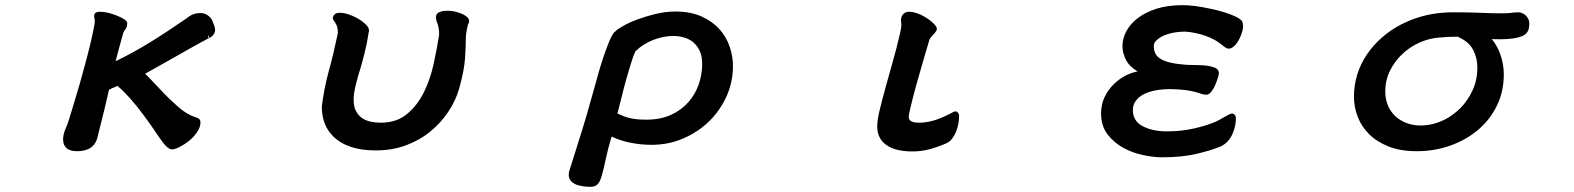

<svg xmlns="http://www.w3.org/2000/svg" viewBox="-20 -533 6040 737"><path d="M341.3 -472.7Q341.3 -478.5 345.2 -482.4Q350.6 -487.8 363.8 -487.8Q382.8 -487.8 405.3 -481.2Q427.7 -474.6 446.8 -464.8Q458 -459 463.1 -453.9Q468.3 -448.7 468.3 -443.4Q468.3 -427.7 460 -418.5Q454.1 -411.6 452.6 -404.8Q435.1 -342.8 423.8 -297.9Q487.3 -328.6 553.7 -369.1Q614.3 -406.2 698.7 -464.4Q720.2 -482.9 749 -482.9Q761.2 -482.9 770 -478.5Q778.8 -474.1 784.7 -468.3Q790.5 -462.4 793 -458Q796.9 -450.2 797.4 -446.8Q805.7 -429.2 805.7 -417.5Q805.7 -405.8 795.9 -396Q791.5 -391.6 784.7 -387.7L779.3 -397H778.8V-389.2L784.7 -388.2Q779.3 -385.7 751.7 -370.6Q724.1 -355.5 697.3 -340.3Q670.4 -325.2 641.6 -308.6Q613.8 -292.5 537.1 -250Q551.3 -236.3 570.8 -215.3Q608.4 -175.3 625.7 -158.2Q643.1 -141.1 664.3 -122.6Q685.5 -104 705.6 -93.8Q711.9 -90.3 714.4 -89.1Q716.8 -87.9 726.1 -84.7Q735.4 -81.5 737.3 -80.6Q742.2 -78.6 745.1 -75.7Q749.5 -71.3 749.5 -62.5Q749.5 -44.4 735.8 -24.9Q722.7 -5.9 705.1 8.1Q687.5 22 669.4 31.2Q650.9 40.5 640.6 40.5Q625 40.5 604 12.2Q584.5 -14.6 561 -49.8Q500 -136.7 457.5 -178.7Q443.4 -193.4 430.2 -203.6Q424.8 -200.2 418.9 -197.8Q413.1 -195.3 410.2 -194.3Q403.8 -191.4 398.4 -188.5Q393.1 -164.6 380.9 -113.3Q363.8 -43.5 353 -1.5Q347.7 16.1 336.4 27.3Q330.6 33.2 323.2 37.1Q303.2 47.4 275.1 47.4Q247.1 47.4 233.9 34.2Q222.2 22.5 222.2 1Q222.2 -17.6 232.4 -40.5Q237.3 -50.8 245.6 -76.7L264.2 -137.7Q286.6 -210.4 309.1 -294.9Q333.5 -386.7 342.3 -437.5Q343.8 -445.3 343.8 -448.7Q343.8 -452.1 343.8 -455.1Q343.3 -461.4 341.3 -470.7Q341.3 -471.7 341.3 -472.7Z M1283.2 -483.9Q1306.6 -483.9 1334 -471.7Q1365.2 -458 1384.3 -439Q1396.5 -426.8 1396.5 -415.5Q1396.5 -411.6 1395 -407.7Q1389.2 -367.7 1379.9 -331.1Q1370.6 -294.4 1364.7 -274.7Q1358.9 -254.9 1356.9 -248.8Q1355 -242.7 1353.3 -236.3Q1351.6 -230 1350.1 -224.1Q1341.3 -191.9 1339.4 -177Q1337.4 -162.1 1337.4 -152.1Q1337.4 -142.1 1338.4 -134.3Q1340.3 -118.7 1346.2 -107.4Q1355 -90.3 1368.7 -80.6Q1383.3 -70.3 1401.9 -66.2Q1420.4 -62 1440.4 -62Q1502 -62 1541.5 -94.7Q1581.5 -127.4 1606.7 -178Q1631.8 -228.5 1644.5 -287.6Q1657.7 -347.7 1665.5 -398.9Q1665.5 -413.6 1664.6 -419.4Q1663.6 -425.3 1663.1 -428Q1662.6 -430.7 1662.1 -433.1Q1661.6 -435.5 1660.9 -437.5Q1660.2 -439.5 1659.7 -441.4Q1658.2 -445.3 1657.2 -447.8Q1656.2 -450.2 1655.8 -452.1Q1653.3 -460.4 1653.3 -466.8Q1653.3 -475.6 1658.7 -481Q1668.9 -491.7 1697.3 -491.7Q1718.8 -491.7 1739.7 -484.9Q1751 -481.4 1760 -476.6Q1769 -471.7 1773.9 -466.8Q1780.8 -459.5 1780.8 -451.7Q1780.8 -449.7 1780.3 -447.3Q1775.4 -439.5 1772 -419.9Q1768.1 -399.9 1768.1 -386.7Q1768.1 -356.4 1765.1 -310.1Q1762.2 -263.7 1742.7 -193.8Q1729.5 -147 1701.2 -104.5Q1672.9 -62 1632.3 -28.6Q1591.8 4.9 1538.6 24.7Q1485.4 44.4 1421.9 44.4Q1313 44.4 1258.3 -10.3Q1215.3 -53.2 1215.3 -124V-124.5Q1224.1 -195.3 1242.7 -262.7Q1261.2 -330.1 1276.9 -405.8Q1276.9 -426.8 1271.5 -437.5Q1266.1 -448.2 1257.3 -460.4Q1257.8 -466.8 1258.8 -469.2Q1259.8 -471.7 1260.3 -472.7Q1266.1 -483.9 1283.2 -483.9Z M2571.3 -488.8Q2630.9 -488.8 2673.1 -469.7Q2715.3 -450.7 2741.9 -420.7Q2768.6 -390.6 2781 -353.5Q2793.5 -316.4 2793.5 -280.3Q2793.5 -218.8 2769.5 -164.6Q2736.3 -90.3 2671.9 -41.5Q2640.6 -17.6 2602.5 -1.5Q2545.9 22.9 2481.4 22.9Q2437 22.9 2394.5 13.7Q2355.5 4.9 2327.6 -8.8Q2312.5 42.5 2305.2 77.6Q2297.4 115.7 2290.5 139.2Q2283.7 164.6 2273.9 174.3Q2264.2 184.1 2247.1 184.1Q2230 184.1 2218.3 182.1Q2206.5 180.2 2199.2 178.2Q2182.6 172.9 2173.8 164.1Q2163.1 153.3 2163.1 138.7Q2163.1 131.8 2164.6 125.5Q2176.3 86.4 2203.1 2.9Q2230 -80.6 2268.1 -219.2Q2285.6 -285.2 2304.2 -336.7Q2322.8 -388.2 2333 -402.8Q2337.4 -409.7 2342.3 -412.6Q2348.1 -419.9 2370.6 -432.6Q2420.4 -460.9 2496.6 -479.5Q2535.6 -488.8 2571.3 -488.8ZM2460.9 -73.7Q2515.6 -73.7 2555.9 -92.3Q2596.2 -110.8 2622.8 -141.4Q2649.4 -171.9 2662.4 -210Q2675.3 -248 2675.3 -287.1Q2675.3 -318.4 2665.5 -338.4Q2646.5 -377.9 2605 -389.2Q2584.5 -395 2565.4 -395Q2546.4 -395 2526.9 -391.1Q2485.8 -383.3 2450.2 -360.8Q2432.6 -349.6 2418.5 -335Q2411.1 -318.8 2404.8 -298.3Q2382.3 -228 2366.7 -162.6Q2358.4 -128.9 2350.1 -97.7Q2371.1 -86.4 2395.8 -80.1Q2420.4 -73.7 2460.9 -73.7Z M3469.2 -487.8Q3496.6 -487.8 3529.8 -468.3Q3550.3 -456.1 3563.5 -442.9Q3576.2 -430.2 3576.2 -422.4Q3576.2 -418 3573 -412.8Q3569.8 -407.7 3565.4 -403.3Q3558.6 -396 3553.2 -389.6Q3547.9 -383.3 3546.4 -376.5L3525.4 -305.2Q3494.6 -201.7 3477.5 -130.9Q3468.3 -94.2 3468.3 -85.2Q3468.3 -76.2 3473.1 -71.3L3476.6 -68.4Q3485.8 -62 3508.8 -62Q3531.7 -62 3559.3 -69.1Q3586.9 -76.2 3627.4 -96.7Q3641.6 -105.5 3647.5 -105.5Q3657.2 -105.5 3661.6 -91.3V-90.8V-89.8Q3661.6 -74.7 3658.7 -58.1Q3652.3 -23.4 3634.3 0Q3624.5 12.2 3611.3 17.6Q3580.1 31.2 3547.9 40Q3515.1 48.3 3482.9 48.3Q3405.3 48.3 3371.1 14.2Q3347.2 -9.8 3347.2 -47.9Q3347.2 -71.8 3356.9 -111.8Q3365.2 -146.5 3382.8 -210.4L3402.3 -279.8Q3422.9 -351.6 3434.6 -403.8Q3439.9 -427.2 3439.9 -435.5Q3439.9 -443.8 3439.2 -448.5Q3438.5 -453.1 3438.5 -457Q3438.5 -462.4 3440.4 -467.8Q3442.9 -475.1 3447.8 -479.5Q3455.6 -487.8 3469.2 -487.8Z M4749 -449.2Q4751.5 -441.4 4751.5 -433.1Q4751.5 -424.8 4749.5 -416Q4745.1 -398.4 4737.1 -383.1Q4729 -367.7 4718.8 -357.4Q4707.5 -346.2 4696.3 -346.2Q4689.5 -346.2 4681.6 -352.1Q4674.3 -356.9 4664.3 -365.2Q4654.3 -373.5 4643.1 -379.4Q4610.8 -397.5 4568.4 -406.2Q4548.3 -410.6 4529.3 -411.6Q4496.1 -411.6 4466.3 -403.3Q4435.1 -394 4418.9 -377.9Q4409.7 -368.7 4408.7 -357.4Q4408.7 -343.8 4413.1 -331.5Q4417.5 -319.8 4429.2 -310.8Q4440.9 -301.8 4463.1 -295.2Q4485.4 -288.6 4520 -285.6Q4534.7 -283.7 4549.8 -283.7Q4596.7 -283.7 4619.6 -279.8Q4629.9 -277.8 4638.7 -274.9Q4655.8 -269.5 4658.2 -256.8Q4658.7 -254.9 4658.7 -252.9Q4658.7 -242.7 4649.9 -219.7Q4644 -204.1 4639.2 -195.3Q4631.8 -182.6 4626 -176.8Q4618.7 -169.4 4610.4 -169.4Q4605 -169.4 4597.4 -171.1Q4589.8 -172.9 4587.9 -173.8Q4562 -183.1 4531.7 -187Q4501.5 -190.9 4472.2 -190.9Q4409.7 -190.9 4370.6 -171.4Q4351.1 -161.6 4339.8 -146Q4328.6 -130.9 4328.6 -110.4Q4328.6 -69.3 4364.3 -49.8Q4401.9 -28.8 4459 -28.8Q4514.2 -28.8 4562 -39.6Q4609.9 -50.3 4645.5 -65.4Q4659.2 -71.8 4674.6 -80.8Q4689.9 -89.8 4695.6 -92.5Q4701.2 -95.2 4703.9 -96.2Q4706.5 -97.2 4709 -97.2Q4715.8 -97.2 4720 -91.6Q4724.1 -85.9 4724.1 -80.1Q4724.1 -47.9 4710 -16.6Q4695.3 14.6 4665.5 29.3H4665Q4630.4 43.9 4573.7 57.4Q4517.1 70.8 4441.4 70.8Q4408.7 70.8 4367.9 62.3Q4327.1 53.7 4292 34.7Q4255.9 14.6 4231.4 -17.1Q4206.5 -49.8 4206.5 -97.7Q4206.5 -130.9 4219.7 -159.7Q4232.9 -187.5 4254.6 -209.2Q4276.4 -231 4304.2 -244.6Q4324.7 -254.4 4346.7 -258.8Q4315.9 -277.3 4303.2 -300.8Q4288.6 -328.6 4288.6 -356.4Q4288.6 -384.3 4303.2 -412.6Q4317.9 -440.9 4347.7 -463.6Q4377.4 -486.3 4420.2 -499.8Q4462.9 -513.2 4519.5 -513.2Q4563.5 -513.2 4626 -499.5Q4682.1 -487.8 4717.8 -471.7Q4743.2 -460.4 4749 -449.7Z M5850.1 -438.5Q5850.1 -412.6 5833.5 -400.4Q5815.4 -387.2 5772.9 -383.8Q5755.9 -382.3 5738 -382.3Q5720.2 -382.3 5706.1 -382.8Q5726.1 -359.4 5737.8 -327.6Q5752.4 -289.1 5752.4 -247.1Q5752.4 -182.1 5726.1 -127.9Q5699.7 -73.7 5654.1 -34.9Q5608.4 3.9 5547.9 25.6Q5487.3 47.4 5418 47.4Q5355.5 47.4 5310.1 29.3Q5264.6 11.2 5235.1 -18.3Q5205.6 -47.9 5191.4 -85.4Q5177.2 -123 5177.2 -162.1Q5177.2 -249.5 5227.1 -324.2Q5251.5 -360.4 5286.1 -390.1Q5336.9 -434.6 5406.7 -460.2Q5476.6 -485.8 5557.6 -485.8Q5608.9 -485.8 5647.7 -484.4Q5686.5 -482.9 5704.6 -482.4Q5734.4 -481.9 5747.6 -481.9Q5769 -481.9 5778.3 -483.4Q5793.5 -485.8 5811.5 -485.8Q5814.5 -485.8 5820.8 -483.4Q5835.9 -478 5844.7 -463.4Q5850.1 -454.6 5850.1 -443.4Q5850.1 -440.9 5850.1 -438.5ZM5318.8 -107.4Q5326.2 -96.2 5335.9 -86.9Q5355 -69.8 5379.4 -60.5Q5404.3 -51.3 5432.6 -51.3Q5487.8 -51.3 5538.6 -81.1Q5563.5 -96.2 5584.5 -116.7Q5614.3 -146.5 5632.6 -186.5Q5650.9 -226.6 5650.9 -274.4Q5650.9 -310.1 5634.3 -342.3Q5618.2 -373.5 5575.2 -392.1Q5538.1 -392.1 5509.3 -389.2Q5470.2 -387.2 5432.1 -371.1Q5390.1 -353 5357.9 -320.8Q5332.5 -295.4 5315.9 -262.2Q5297.4 -225.1 5297.4 -182.4Q5297.4 -139.6 5318.8 -107.4Z"/></svg>

Font: Bakudai
Style: Medium
Weight: 500
Version: Version 1.48